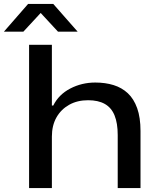

<svg xmlns="http://www.w3.org/2000/svg" viewBox="-92 -957 779 977"><path d="M56 0V-729H172V-420H179Q207 -476 265.5 -506.5Q324 -537 393 -537Q444 -537 486 -524Q528 -511 558.5 -482.5Q589 -454 606 -406.5Q623 -359 623 -290V0H507V-270Q507 -330 491 -369.5Q475 -409 441.5 -428Q408 -447 356 -447Q301 -447 259.5 -423.5Q218 -400 195 -359Q172 -318 172 -262V0ZM-72 -796 51 -937H179L303 -796H203L115 -891L27 -796Z"/></svg>

Font: Mona Sans Expanded Medium
Style: Regular
Weight: 500
Width: 7
Designer: Deni Anggara
Foundry: GitHub
Version: Version 2.000